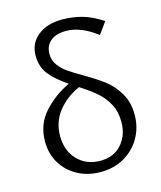

<svg xmlns="http://www.w3.org/2000/svg" viewBox="-109 -789 734 876"><g transform="rotate(-15 258.5 -351.0)"><path d="M48 -192Q48 -272 98.5 -328.5Q149 -385 221 -419Q167 -455 137.5 -491.5Q108 -528 108 -581Q108 -640 152 -675Q196 -710 266 -710Q316 -710 361 -697.5Q406 -685 456 -652L416 -597Q340 -655 271 -655Q223 -655 197 -633Q171 -611 171 -572Q171 -543 187.5 -520Q204 -497 228.5 -480Q253 -463 296 -438Q353 -405 388.5 -377.5Q424 -350 449.5 -307Q475 -264 475 -205Q475 -146 447.5 -97.5Q420 -49 371 -20.5Q322 8 259 8Q199 8 151 -17.5Q103 -43 75.5 -88.5Q48 -134 48 -192ZM270 -42Q334 -42 371 -84Q408 -126 408 -189Q408 -238 388.5 -274Q369 -310 339 -336Q309 -362 262 -392Q198 -363 159.5 -313.5Q121 -264 121 -199Q121 -128 163 -85Q205 -42 270 -42Z"/></g></svg>

Font: QiushuiShotai Bright
Style: Regular
Weight: 400
Designer: Christian Thalmann (Catharsis Fonts)
Version: Version 1.250;